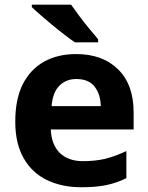

<svg xmlns="http://www.w3.org/2000/svg" viewBox="-20 -786 631 816"><path d="M303.2 -556.2Q416.5 -556.2 481.9 -491.2Q547.9 -426.8 547.9 -308.1V-235.8H195.8Q198.2 -172.9 233.4 -136.7Q270 -101.1 332 -101.1Q385.3 -101.1 428.2 -111.3Q471.7 -122.6 517.1 -144V-28.8Q476.6 -8.8 432.6 0.5Q389.2 9.8 325.2 9.8Q243.7 9.8 180.2 -20.5Q116.7 -50.8 81.1 -112.8Q44.9 -175.3 44.9 -269Q44.9 -365.2 77.1 -428.7Q109.9 -492.2 168 -524.4Q226.1 -556.2 303.2 -556.2ZM304.2 -450.2Q261.2 -450.2 232.4 -421.9Q204.1 -393.6 199.2 -335H408.2Q407.7 -384.3 382.3 -417.5Q357.4 -450.2 304.2 -450.2ZM282.2 -766.1Q302.7 -736.8 317.9 -716.8Q335 -693.8 359.9 -663.6Q365.7 -656.7 378.4 -641.4Q391.1 -626 397 -619.1V-606H298.3Q272.9 -623.5 253.9 -638.7Q229.5 -657.2 201.7 -680.2Q176.3 -701.7 152.3 -722.2Q126 -745.1 115.2 -755.9V-766.1Z"/></svg>

Font: Droid Sans Thai
Style: Bold
Weight: 700
Designer: Steve Matteson
Foundry: Ascender Corporation
Version: Version 1.00